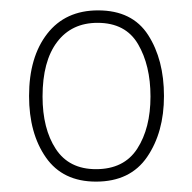

<svg xmlns="http://www.w3.org/2000/svg" viewBox="-20 -838 370 370"><path d="M296 -653Q296 -583 263.5 -535.5Q231 -488 165 -488Q101 -488 68.5 -534.5Q36 -581 36 -653Q36 -728 71 -773Q106 -818 169 -818Q235 -818 265.5 -770.5Q296 -723 296 -653ZM62 -652Q62 -590 87.5 -551Q113 -512 165 -512Q219 -512 244.5 -551.5Q270 -591 270 -652Q270 -712 246 -753Q222 -794 168 -794Q118 -794 90 -757Q62 -720 62 -652Z"/></svg>

Font: Noto Sans Kannada UI SemiCondensed Thin
Style: Regular
Weight: 100
Width: 4
Designer: Jelle Bosma - Monotype Design Team
Foundry: Monotype Imaging Inc.
Version: Version 2.005; ttfautohint (v1.8.4.7-5d5b)